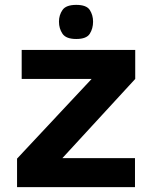

<svg xmlns="http://www.w3.org/2000/svg" viewBox="-20 -768 623 788"><path d="M50 0V-117L356 -444H69V-563H535V-444L236 -119H534V0ZM293 -608Q251 -608 236.5 -629.5Q222 -651 222 -679Q222 -706 236.5 -727Q251 -748 293 -748Q335 -748 348.5 -727Q362 -706 362 -679Q362 -651 348.5 -629.5Q335 -608 293 -608Z"/></svg>

Font: Darker Grotesque Light Black
Style: Regular
Weight: 900
Version: Version 1.000;gftools[0.9.28]